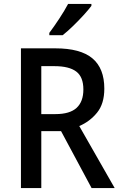

<svg xmlns="http://www.w3.org/2000/svg" viewBox="-20 -1054 616 981"><path d="M263 -807Q391 -807 452 -756Q513 -705 513 -601Q513 -524 476 -478.5Q439 -433 385 -410L566 -93H448L292 -384H191V-93H87V-807ZM258 -716H191V-471H263Q337 -471 371.5 -503Q406 -535 406 -597Q406 -661 369.5 -688.5Q333 -716 258 -716ZM447 -1024Q433 -1005 407 -976.5Q381 -948 352 -920Q323 -892 300 -874H232V-886Q256 -918 283 -959Q310 -1000 328 -1034H447Z"/></svg>

Font: Noto Sans Telugu UI SemiCondensed Medium
Style: Regular
Weight: 500
Width: 4
Designer: Jelle Bosma - Monotype Design Team
Foundry: Monotype Imaging Inc.
Version: Version 2.005; ttfautohint (v1.8.4.7-5d5b)